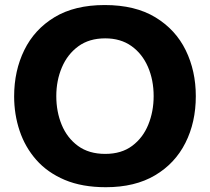

<svg xmlns="http://www.w3.org/2000/svg" viewBox="-20 -748 854 781"><path d="M410.5 13.5Q314 13.5 243.5 -16.2Q173 -46 127.5 -97.8Q82 -149.5 59.8 -216Q37.5 -282.5 37.5 -356Q37.5 -460 78.8 -544.2Q120 -628.5 201.8 -678Q283.5 -727.5 406 -727.5Q530 -727.5 612.2 -677.5Q694.5 -627.5 735.5 -543.5Q776.5 -459.5 776.5 -357Q776.5 -250.5 734.2 -166.8Q692 -83 610.5 -34.8Q529 13.5 410.5 13.5ZM408 -122Q474 -122 517.8 -154.8Q561.5 -187.5 583.2 -241Q605 -294.5 605 -357Q605 -422.5 581.8 -476Q558.5 -529.5 514.5 -560.8Q470.5 -592 408 -592Q343 -592 298.8 -559.8Q254.5 -527.5 231.8 -474Q209 -420.5 209 -357Q209 -293.5 231 -240.2Q253 -187 297.2 -154.5Q341.5 -122 408 -122Z"/></svg>

Font: Heraclito
Style: Bold
Weight: 700
Designer: Kostas Bartsokas (font) & Cristiano Sobral (main changes)
Foundry: Kostas Bartsokas (font) & Cristiano Sobral (main changes)
Version: Version 1.00;July 8, 2020;FontCreator 13.0.0.2655 64-bit